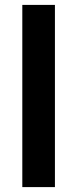

<svg xmlns="http://www.w3.org/2000/svg" viewBox="-20 -763 315 783"><path d="M71 0V-743H204V0Z"/></svg>

Font: Saira SemiBold
Style: Regular
Weight: 600
Designer: Hector Gatti with collaboration of the Omnibus-Type team
Foundry: Omnibus-Type
Version: Version 1.100; ttfautohint (v1.8.3)